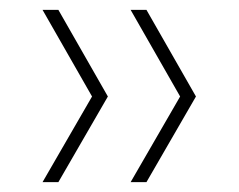

<svg xmlns="http://www.w3.org/2000/svg" viewBox="-20 -481 482 388"><path d="M244 -113 344 -286 244 -461H276L376 -286L276 -113ZM66 -113 166 -286 66 -461H98L198 -286L98 -113Z"/></svg>

Font: Gantari Thin
Style: Regular
Weight: 250
Designer: Anugrah Pasau
Foundry: Lafontype
Version: Version 1.000